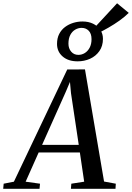

<svg xmlns="http://www.w3.org/2000/svg" viewBox="-89 -1182 826 1202"><path d="M-69 0 -66 -32 -2 -44.5 332 -747 443 -747.5 562.5 -45.5 636 -32 634 0H355L357.5 -32L438 -44.5L411 -227.5H153L71.5 -44.5L161.5 -32L158.5 0ZM174.5 -275H404L355.5 -598.5L349 -669L323 -607.5ZM397 -798Q338 -798 303 -828.5Q268 -859 268 -907Q268 -943 281.5 -969.2Q295 -995.5 318 -1012.8Q341 -1030 369.5 -1038.8Q398 -1047.5 427.5 -1047.5Q465 -1047.5 493.8 -1033.5Q522.5 -1019.5 539 -995Q555.5 -970.5 555.5 -939.5Q555.5 -894 533.2 -862.2Q511 -830.5 475 -814.2Q439 -798 397 -798ZM401.5 -838.5Q423.5 -838.5 442.2 -850.2Q461 -862 472.5 -884Q484 -906 484 -936.5Q484 -971.5 466.5 -989.5Q449 -1007.5 422 -1007.5Q401 -1007.5 382 -996.5Q363 -985.5 351.2 -963.5Q339.5 -941.5 339.5 -908.5Q339.5 -878.5 356.8 -858.5Q374 -838.5 401.5 -838.5ZM526.5 -975 494 -999.5 644 -1161.5 717 -1101.5Q692.5 -1077 659.2 -1053.2Q626 -1029.5 591 -1009.5Q556 -989.5 526.5 -975Z"/></svg>

Font: Merriweather 72pt Medium
Style: Italic
Weight: 500
Italic angle: -7.8°
Version: Version 2.101